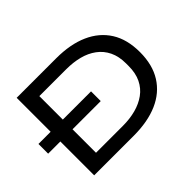

<svg xmlns="http://www.w3.org/2000/svg" viewBox="-134 -945 1203 1203"><g transform="rotate(-45 467.5 -343.5)"><path d="M0 -300V-386H466V-300ZM108 0V-687H458Q583 -687 672 -647.5Q761 -608 809 -532Q857 -456 857 -343Q857 -231 809 -154.5Q761 -78 672 -39Q583 0 458 0ZM216 -92H454Q516 -92 568.5 -106Q621 -120 661 -149Q701 -178 723 -223.5Q745 -269 745 -332V-355Q745 -417 723 -462.5Q701 -508 661 -537.5Q621 -567 568.5 -580.5Q516 -594 454 -594H216Z"/></g></svg>

Font: Archivo Expanded
Style: Regular
Weight: 400
Width: 7
Designer: Hector Gatti
Foundry: Omnibus-Type
Version: Version 2.001